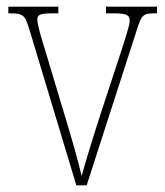

<svg xmlns="http://www.w3.org/2000/svg" viewBox="-20 -556 496 576"><path d="M68 -468 209 0H240L391 -468C406 -515 411 -516 449 -516H451V-536H298V-516H321C361 -516 369 -510 369 -494C369 -478 355 -438 331 -364L281 -212C250 -116 232 -54 225 -28C216 -67 193 -149 175 -207L115 -407C105 -438 92 -482 92 -497C92 -512 100 -516 138 -516H155V-536H5V-516C51 -516 54 -512 68 -468Z"/></svg>

Font: Noto Serif Georgian Condensed Thin
Style: Regular
Weight: 100
Width: 3
Designer: Monotype Design Team, Akaki Razmadze
Foundry: Google LLC
Version: Version 2.003